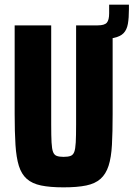

<svg xmlns="http://www.w3.org/2000/svg" viewBox="-20 -797 574 825"><path d="M341 -628V-688H400Q429 -688 439 -699.5Q449 -711 449 -740V-777H534V-758Q534 -720 529.5 -694.5Q525 -669 511 -654.5Q497 -640 468.5 -634Q440 -628 392 -628ZM253 8Q195 8 156.5 0Q118 -8 95 -28.5Q72 -49 61 -84.5Q50 -120 46.5 -174.5Q43 -229 43 -307V-688H200V-262Q200 -213 201.5 -185Q203 -157 208 -144Q213 -131 224 -127Q235 -123 253 -123Q272 -123 283 -127Q294 -131 299 -144Q304 -157 305.5 -185Q307 -213 307 -262V-688H464V-307Q464 -229 461 -174.5Q458 -120 446.5 -84.5Q435 -49 412 -28.5Q389 -8 350.5 0Q312 8 253 8Z"/></svg>

Font: Saira Condensed ExtraBold
Style: Regular
Weight: 800
Width: 3
Designer: Hector Gatti with collaboration of the Omnibus-Type team
Foundry: Omnibus-Type
Version: Version 1.101